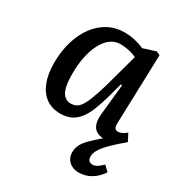

<svg xmlns="http://www.w3.org/2000/svg" viewBox="-177 -647 944 1005"><g transform="rotate(30 295.5 -145.0)"><path d="M205 14Q154 14 118.5 -11.5Q83 -37 64 -85Q45 -133 45 -200Q45 -270 62.5 -329.5Q80 -389 112 -432Q144 -475 188 -499Q232 -523 285 -523Q318 -523 350.5 -515.5Q383 -508 405 -497L481 -521L503 -511L490 -98Q489 -74 494.5 -64.5Q500 -55 515 -55Q526 -55 538.5 -61Q551 -67 564 -78L587 -34Q544 2 514.5 31Q485 60 470 83.5Q455 107 455 128Q455 144 462.5 152.5Q470 161 486 161Q498 161 513 152Q528 143 543 127L574 156Q549 194 515 213.5Q481 233 442 233Q419 233 400.5 223.5Q382 214 371.5 197Q361 180 361 157Q361 134 370 114.5Q379 95 401.5 71.5Q424 48 464 14Q438 12 421 0.5Q404 -11 397 -33.5Q390 -56 393 -90L412 -276L404 -277L381 -192Q366 -138 350 -99Q334 -60 313.5 -35Q293 -10 266.5 2Q240 14 205 14ZM226 -59Q247 -59 263 -69Q279 -79 293 -105Q307 -131 323.5 -180Q340 -229 360 -306L396 -437Q378 -447 350.5 -453Q323 -459 299 -459Q265 -459 239 -439.5Q213 -420 194.5 -385Q176 -350 166 -302.5Q156 -255 156 -199Q156 -150 163.5 -119.5Q171 -89 187 -74Q203 -59 226 -59Z"/></g></svg>

Font: Literata Medium
Style: Italic
Weight: 500
Italic angle: -2°
Designer: Latin by Veronika Burian and Jose Scaglione. Greek by Irene Vlachou. Cyrillic by Vera Evstafieva
Foundry: TypeTogether
Version: Version 3.103;gftools[0.9.29]